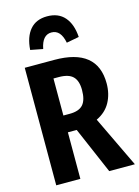

<svg xmlns="http://www.w3.org/2000/svg" viewBox="-138 -1017 791 1092"><g transform="rotate(-15 258.0 -471.0)"><path d="M365 0 247 -274H238H195V0H53V-692H227Q480 -692 480 -486Q480 -424 453.5 -375.5Q427 -327 372 -301L516 0ZM335 -486Q335 -540 309.5 -565.5Q284 -591 226 -591H195V-373H232Q287 -373 311 -400Q335 -427 335 -486ZM395 -782 321 -768Q306 -847 251 -847Q197 -847 182 -768L109 -782Q114 -858 150 -900Q186 -942 251 -942Q317 -942 353.5 -900Q390 -858 395 -782Z"/></g></svg>

Font: Fira Sans Compressed SemiBold
Style: Regular
Weight: 600
Width: 1
Designer: bBox Type GmbH & Carrois Corporate GbR & Edenspiekermann AG
Foundry: bBox Type GmbH & Carrois Corporate GbR & Edenspiekermann AG
Version: Version 4.301